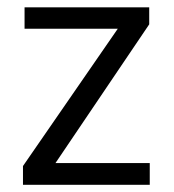

<svg xmlns="http://www.w3.org/2000/svg" viewBox="-20 -514 483 534"><path d="M48.3 -434.1V-493.7H395V-446.3L134.3 -60.5H396.5V0H43.9V-52.2L307.6 -434.1Z"/></svg>

Font: Metrophobic
Style: Regular
Weight: 400
Designer: Vernon Adams
Foundry: Vernon Adams
Version: Version 3.200; ttfautohint (v1.8.4.7-5d5b);gftools[0.9.23]